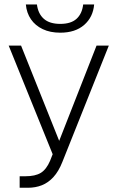

<svg xmlns="http://www.w3.org/2000/svg" viewBox="-20 -710 541 884"><path d="M413.5 -689.5H363Q358 -646.5 332.2 -623.2Q306.5 -600 257.5 -600Q208.5 -600 182 -623.2Q155.5 -646.5 150 -689.5H99Q102.5 -650.5 122.5 -621.2Q142.5 -592 176.8 -575.8Q211 -559.5 257.5 -559.5Q326.5 -559.5 367.5 -595.2Q408.5 -631 413.5 -689.5ZM70.5 101.5V154.5H108.5Q143.5 154.5 173 142.8Q202.5 131 226.2 105Q250 79 267 36L481 -500H424.5L252.5 -61.5L77 -500H20L222.5 0L210.5 30.5Q193.5 70 168 85.8Q142.5 101.5 97 101.5Z"/></svg>

Font: Overused Grotesk Light
Style: Regular
Weight: 300
Designer: RandomMaerks
Version: Version 0.005